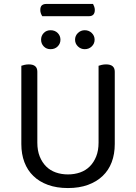

<svg xmlns="http://www.w3.org/2000/svg" viewBox="-20 -939 689 972"><path d="M194 -857Q190 -863 187 -871Q184 -879 184 -888Q184 -905 192 -912Q200 -919 214 -919H451Q454 -914 457 -905.5Q460 -897 460 -889Q460 -857 430 -857ZM561 -210Q561 -159 545.5 -118Q530 -77 499.5 -48Q469 -19 425 -3Q381 13 324 13Q267 13 223 -3Q179 -19 149 -48Q119 -77 103.5 -118Q88 -159 88 -210V-606Q93 -608 103.5 -610.5Q114 -613 126 -613Q169 -613 169 -576V-217Q169 -177 181 -147Q193 -117 213.5 -96.5Q234 -76 262.5 -66Q291 -56 324 -56Q357 -56 385.5 -66Q414 -76 434.5 -96.5Q455 -117 467 -147Q479 -177 479 -217V-606Q484 -608 494.5 -610.5Q505 -613 517 -613Q561 -613 561 -576ZM286 -738Q286 -718 272 -704Q258 -690 236 -690Q215 -690 201.5 -704Q188 -718 188 -738Q188 -758 201.5 -772Q215 -786 236 -786Q258 -786 272 -772Q286 -758 286 -738ZM459 -738Q459 -718 444.5 -704Q430 -690 409 -690Q389 -690 374.5 -704Q360 -718 360 -738Q360 -758 374.5 -772Q389 -786 409 -786Q430 -786 444.5 -772Q459 -758 459 -738Z"/></svg>

Font: Baloo Bhai 2
Style: Regular
Weight: 400
Designer: Supriya Tembe, Noopur Datye and Ek Type
Foundry: Ek Type
Version: Version 1.640;PS 1.000;hotconv 16.6.51;makeotf.lib2.5.65220;